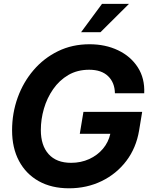

<svg xmlns="http://www.w3.org/2000/svg" viewBox="-20 -970 776 1001"><path d="M339.8 11.7Q248.5 11.7 181.9 -25.6Q115.2 -63 79.1 -130.9Q43 -198.7 43 -290.5Q43 -379.9 72 -460.7Q101.1 -541.5 154.8 -604.2Q208.5 -667 282.5 -703.1Q356.4 -739.3 446.8 -739.3Q529.8 -739.3 595.7 -707.8Q661.6 -676.3 698.5 -618.9Q735.4 -561.5 731.9 -483.9H579.1Q578.1 -539.6 543.5 -573Q508.8 -606.4 444.8 -606.4Q383.3 -606.4 336.2 -578.9Q289.1 -551.3 257.1 -505.1Q225.1 -459 209 -403.6Q192.9 -348.1 192.9 -292Q192.9 -211.4 233.6 -166.3Q274.4 -121.1 350.6 -121.1Q401.9 -121.1 444.8 -140.6Q487.8 -160.2 516.6 -194.3Q545.4 -228.5 555.2 -272.5H396L415 -386.7H721.2L705.1 -289.1Q689.9 -198.7 638.7 -131.1Q587.4 -63.5 510 -25.9Q432.6 11.7 339.8 11.7ZM402.8 -802.2 511.7 -949.7H652.3L503.9 -802.2Z"/></svg>

Font: Inter Display
Style: Bold Italic
Weight: 700
Italic angle: -9.39999°
Designer: Rasmus Andersson
Foundry: rsms
Version: Version 4.000;git-a52131595